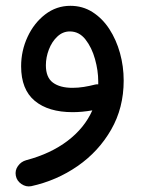

<svg xmlns="http://www.w3.org/2000/svg" viewBox="-20 -367 503 670"><path d="M225.6 -346.7Q268.6 -346.7 303 -324.7Q337.4 -302.7 361.6 -265.6Q385.7 -228.5 398.7 -181.9Q411.6 -135.3 411.6 -85.9Q411.6 9.3 367.9 85.4Q324.2 161.6 251 212.4Q177.7 263.2 88.9 282.7Q70.8 286.1 54.7 275.1Q38.6 264.2 35.2 246.1Q31.7 227.5 42.7 212.2Q53.7 196.8 71.8 191.9Q156.7 169.4 215.8 124.5Q274.9 79.6 302.2 18.1Q266.1 24.4 233.4 24.4Q148.9 24.4 101.3 -15.1Q53.7 -54.7 53.7 -135.7Q53.7 -189.9 76.2 -238.3Q98.6 -286.6 137.7 -316.7Q176.8 -346.7 225.6 -346.7ZM140.1 -139.2Q140.1 -96.7 164.8 -78.6Q189.5 -60.5 232.9 -60.5Q252.9 -60.5 272.7 -63.7Q292.5 -66.9 311.5 -71.8Q316.9 -73.2 322.8 -72.8Q322.8 -78.1 322.8 -83Q322.8 -120.6 311.5 -160.9Q300.3 -201.2 278.3 -229.2Q256.3 -257.3 223.6 -257.3Q199.2 -257.3 180.2 -239.5Q161.1 -221.7 150.6 -194.3Q140.1 -167 140.1 -139.2Z"/></svg>

Font: Mikhak-DS1-FD Medium
Style: Regular
Weight: 500
Designer: Amin Abedi
Version: Version 3.2